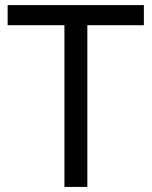

<svg xmlns="http://www.w3.org/2000/svg" viewBox="-20 -827 596 754"><path d="M323 -93H233V-728H10V-807H545V-728H323Z"/></svg>

Font: Noto Sans Kannada UI
Style: Regular
Weight: 400
Designer: Jelle Bosma - Monotype Design Team
Foundry: Monotype Imaging Inc.
Version: Version 2.005; ttfautohint (v1.8.4.7-5d5b)